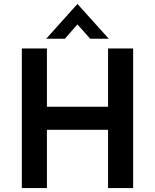

<svg xmlns="http://www.w3.org/2000/svg" viewBox="-20 -952 786 972"><path d="M654 0H527V-295H217.5V0H90.5V-706.5H217.5V-411.5H527V-706.5H654ZM530.5 -756H436.5L372 -828.5L308.5 -756H214L372 -932Z"/></svg>

Font: Acari Sans
Style: Bold
Weight: 700
Designer: Alfredo Marco Pradil and Stefan Peev (font) & Cristiano Sobral (main changes)
Foundry: Alfredo Marco Pradil and Stefan Peev (font) & Cristiano Sobral (main changes)
Version: Version 1.063; ttfautohint (v1.8.3)